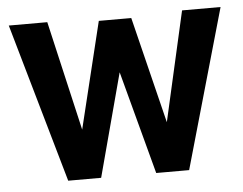

<svg xmlns="http://www.w3.org/2000/svg" viewBox="-42 -550 762 601"><g transform="rotate(-5 339.0 -250.0)"><path d="M149 0 6 -500H127L206.5 -155.5L288 -490H390L472.5 -155.5L550.5 -500H671.5L529 0H425.5L339 -324L252.5 0Z"/></g></svg>

Font: Cabin
Style: Bold
Weight: 700
Width: 4
Designer: Pablo Impallari
Foundry: Pablo Impallari. http://www.impallari.com Igino Marini. http://www.ikern.com
Version: Version 3.001